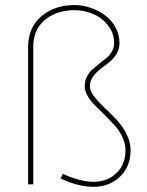

<svg xmlns="http://www.w3.org/2000/svg" viewBox="-20 -720 575 750"><path d="M89.8 0V-536.1Q89.8 -612.3 141.4 -656.2Q192.9 -700.2 271 -700.2Q302.7 -700.2 334 -689.5Q365.2 -678.7 390.4 -660.2Q415.5 -641.6 431.2 -613Q446.8 -584.5 446.8 -551.8Q446.8 -528.3 434.8 -509Q422.9 -489.7 405.8 -476.3Q388.7 -462.9 371.8 -450Q355 -437 343 -419.9Q331.1 -402.8 331.1 -382.8Q331.1 -365.2 347.4 -343.8Q363.8 -322.3 387.2 -300.3Q410.6 -278.3 434.1 -253.7Q457.5 -229 473.9 -197.3Q490.2 -165.5 490.2 -132.8Q490.2 -70.3 449 -30.3Q407.7 9.8 345.2 9.8Q285.6 9.8 216.8 -22.9L225.1 -41Q294.9 -9.8 345.2 -9.8Q399.4 -9.8 434.8 -43.9Q470.2 -78.1 470.2 -131.8Q470.2 -158.2 458.5 -183.8Q446.8 -209.5 429 -229Q411.1 -248.5 390.6 -269.3Q370.1 -290 352.3 -307.1Q334.5 -324.2 322.8 -344.2Q311 -364.3 311 -382.8Q311 -403.3 319.6 -420.4Q328.1 -437.5 340.8 -448.7Q353.5 -460 368.4 -471.7Q383.3 -483.4 396 -493.7Q408.7 -503.9 417.2 -519Q425.8 -534.2 425.8 -551.8Q425.8 -590.3 402.1 -620.6Q378.4 -650.9 343.5 -665.5Q308.6 -680.2 271 -680.2Q201.2 -680.2 155.5 -642.3Q109.9 -604.5 109.9 -536.1V0Z"/></svg>

Font: Genome Thin
Style: Regular
Weight: 250
Designer: Alfredo Marco Pradil
Version: Version 1.001